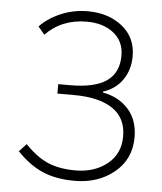

<svg xmlns="http://www.w3.org/2000/svg" viewBox="-50 -715 649 771"><g transform="rotate(5 274.0 -329.5)"><path d="M279 12Q204 12 149.5 -11.5Q95 -35 46 -87L75 -118Q122 -69 168 -49.5Q214 -30 279 -30Q355 -30 406.5 -71Q458 -112 458 -183Q458 -257 403 -294Q348 -331 247 -331H180V-369H227Q328 -369 375.5 -403Q423 -437 423 -505Q423 -563 381 -596Q339 -629 273 -629Q172 -629 107 -562L81 -593Q113 -627 164 -649Q215 -671 273 -671Q357 -671 412.5 -626.5Q468 -582 468 -507Q468 -452 440 -411.5Q412 -371 362 -355V-351Q425 -340 464.5 -296.5Q504 -253 504 -183Q504 -95 439 -41.5Q374 12 279 12Z"/></g></svg>

Font: Toshiba Sans Light
Style: Regular
Weight: 300
Designer: Paul D. Hunt
Foundry: Toshiba Corporation
Version: Version 2.020;PS 2.0;hotconv 1.0.86;makeotf.lib2.5.63406